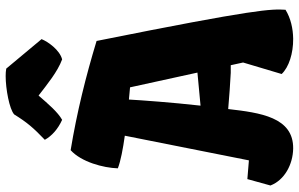

<svg xmlns="http://www.w3.org/2000/svg" viewBox="-204 -816 1030 661"><g transform="rotate(-90 310.5 -485.0)"><path d="M2.9 -68.4C21.5 -20 75.2 8.8 129.9 9.8C238.3 11.2 253.4 -104 266.1 -213.9C307.6 -210 357.4 -207 390.6 -205.1H417L426.3 -162.6L386.7 -29.8C410.2 -4.9 458 10.3 508.3 9.8C543 9.3 578.6 1.5 607.9 -16.6C610.8 -66.4 611.8 -112.3 500.5 -667C378.4 -704.1 254.4 -734.9 124.5 -756.3C84 -719.7 63.5 -644 62 -593.8C87.4 -584 128.9 -576.2 174.3 -569.8L89.4 -142.6L24.9 -147.9ZM277.8 -309.1C289.1 -410.2 296.4 -512.7 298.8 -555.7L340.8 -551.8L391.6 -319.8ZM229 -785.6C255.9 -800.8 283.2 -833 312.5 -866.7C352.1 -836.4 393.6 -801.8 437 -785.6C469.7 -793.9 498 -834.5 506.8 -856.4L405.3 -978C397.9 -979.5 388.7 -980 379.4 -980C335.9 -980 266.1 -967.3 247.6 -950.7C219.7 -905.8 201.2 -884.3 160.2 -845.2C173.3 -821.3 197.3 -799.8 229 -785.6Z"/></g></svg>

Font: Fruktur
Style: Regular
Weight: 400
Designer: Viktoriya Grabowska
Foundry: Viktoriya Grabowska
Version: Version 1.002